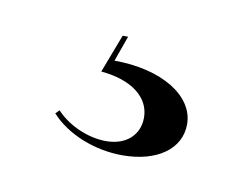

<svg xmlns="http://www.w3.org/2000/svg" viewBox="-33 -37 269 207"><g transform="rotate(10 102.0 66.5)"><path d="M31 98C49 118 80 130 110 130C148 130 173 112 173 85C173 54 136 31 84 31L94 3H88L72 45C106 48 126 64 126 86C126 105 112 118 90 118C71 118 49 109 35 94Z"/></g></svg>

Font: Moniqa SemBd Display
Style: Regular
Weight: 600
Designer: Rajesh Rajput
Foundry: Rajesh Rajput
Version: Version 1.000